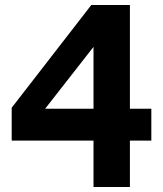

<svg xmlns="http://www.w3.org/2000/svg" viewBox="-20 -750 654 770"><path d="M346.2 -730H501V-314H586.9V-186H501V0H355V-186H26.9V-317.9ZM161.1 -314H355V-562Z"/></svg>

Font: Nacelle Bold
Style: Regular
Weight: 700
Designer: Sora Sagano
Foundry: Sora Sagano
Version: Version 1.000;FEAKit 1.0